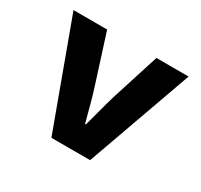

<svg xmlns="http://www.w3.org/2000/svg" viewBox="-112 -642 823 786"><g transform="rotate(30 300.0 -249.0)"><path d="M211 0 28 -498H187L259 -272Q271 -235 281 -196.5Q291 -158 302 -118H306Q317 -158 327 -196.5Q337 -235 348 -272L420 -498H572L394 0Z"/></g></svg>

Font: Source Code Pro ExtraBold
Style: Regular
Weight: 800
Monospace: yes
Designer: Paul D. Hunt, Teo Tuominen
Foundry: Adobe Systems Incorporated
Version: Version 1.018;hotconv 1.0.116;makeotfexe 2.5.65601